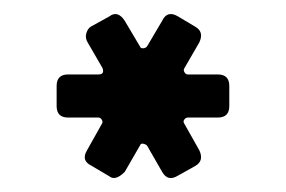

<svg xmlns="http://www.w3.org/2000/svg" viewBox="-20 -639 414 278"><path d="M78.6 -531.2H122.6Q131.8 -531.2 128.4 -540.5L106.9 -577.6Q103 -584 105 -590.8Q106.9 -597.7 111.8 -600.6L138.2 -615.2Q150.4 -624.5 160.6 -608.9L182.6 -571.8Q183.6 -568.8 187.3 -569.1Q190.9 -569.3 192.9 -571.8L214.8 -608.9Q222.2 -624.5 237.8 -615.2L262.2 -600.6Q275.9 -593.3 268.6 -577.6L247.1 -540.5Q245.1 -537.6 247.1 -534.4Q249 -531.2 252 -531.2H295.4Q312 -531.2 312 -514.6V-485.4Q312 -468.8 295.4 -468.8H252Q249 -468.8 246.8 -465.8Q244.6 -462.9 247.1 -459.5L268.6 -421.4Q275.9 -405.8 262.2 -398.4L237.8 -384.8Q223.1 -375.5 214.8 -390.1L192.9 -428.2Q190.9 -430.2 187.3 -430.9Q183.6 -431.6 182.6 -428.2L160.6 -390.1Q147 -376.5 138.2 -383.8L111.8 -399.4Q97.2 -406.7 106 -421.4L127.4 -459.5Q129.4 -462.4 127.4 -465.6Q125.5 -468.8 122.6 -468.8H78.6Q62 -468.8 62 -485.4V-514.6Q62 -531.2 78.6 -531.2Z"/></svg>

Font: GOSTRUS
Style: type_B
Weight: 400
Designer: Юрий и Татьяна Кривогуз
Version: Version 02.00